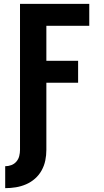

<svg xmlns="http://www.w3.org/2000/svg" viewBox="-20 -755 540 998"><path d="M7 223V109Q24 109 39.5 103Q55 97 65.5 84.5Q76 72 80 56Q84 40 84 24V-735H444V-621H221V-439H386V-325H221V24Q221 52 215.5 79Q210 106 196.5 130.5Q183 155 162 173.5Q141 192 115.5 203Q90 214 62.5 218.5Q35 223 7 223Z"/></svg>

Font: Iosevka Term Curly Heavy
Style: Regular
Weight: 900
Designer: Belleve Invis
Foundry: Belleve Invis
Version: Version 32.3.0